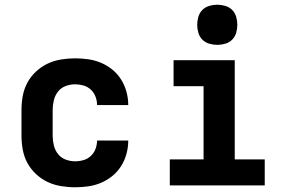

<svg xmlns="http://www.w3.org/2000/svg" viewBox="-20 -785 1240 813"><path d="M298 8Q268 8 238 3Q208 -2 181.5 -14.5Q155 -27 132.5 -48Q110 -69 96 -95Q82 -121 76.5 -150.5Q71 -180 71 -210V-320Q71 -350 76.5 -379.5Q82 -409 96 -435Q110 -461 132.5 -482Q155 -503 181.5 -515.5Q208 -528 238 -533Q268 -538 298 -538Q326 -538 354 -534Q382 -530 408 -519Q434 -508 456 -490Q478 -472 493 -448Q508 -424 515.5 -396.5Q523 -369 523 -341Q523 -340 523 -340Q523 -340 523 -340H391Q391 -340 391 -340Q391 -340 391 -340Q391 -358 384.5 -375.5Q378 -393 364.5 -405.5Q351 -418 333.5 -423Q316 -428 298 -428Q277 -428 257.5 -420.5Q238 -413 225.5 -397Q213 -381 208 -360.5Q203 -340 203 -320V-210Q203 -190 208 -169.5Q213 -149 225.5 -133Q238 -117 257.5 -109.5Q277 -102 298 -102Q316 -102 333.5 -107Q351 -112 364.5 -124.5Q378 -137 384.5 -154.5Q391 -172 391 -190Q391 -190 391 -190Q391 -190 391 -190H523Q523 -190 523 -190Q523 -190 523 -189Q523 -161 515.5 -133.5Q508 -106 493 -82Q478 -58 456 -40Q434 -22 408 -11Q382 0 354 4Q326 8 298 8Z M699 0V-110H842V-420H715V-530H974V-110H1101V0ZM900 -595Q883 -595 866 -600Q849 -605 837 -617Q825 -629 820 -646Q815 -663 815 -680Q815 -697 820 -714Q825 -731 837 -743Q849 -755 866 -760Q883 -765 900 -765Q917 -765 934 -760Q951 -755 963 -743Q975 -731 980 -714Q985 -697 985 -680Q985 -663 980 -646Q975 -629 963 -617Q951 -605 934 -600Q917 -595 900 -595Z"/></svg>

Font: Iosevka Curly XBdEx
Style: Regular
Weight: 800
Width: 7
Monospace: yes
Designer: Belleve Invis
Foundry: Belleve Invis
Version: Version 11.1.0; ttfautohint (v1.8.3)